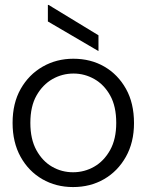

<svg xmlns="http://www.w3.org/2000/svg" viewBox="-20 -746 594 778"><path d="M276 12Q207 12 151.5 -20Q96 -52 63.5 -110.5Q31 -169 31 -248Q31 -328 64 -386Q97 -444 153 -476Q209 -508 277 -508Q348 -508 403 -476Q458 -444 490.5 -386Q523 -328 523 -247Q523 -169 490 -110.5Q457 -52 401.5 -20Q346 12 276 12ZM276 -48Q322 -48 361.5 -70.5Q401 -93 426 -137.5Q451 -182 451 -248Q451 -315 426.5 -359Q402 -403 362.5 -425.5Q323 -448 278 -448Q232 -448 192.5 -425.5Q153 -403 128 -359Q103 -315 103 -248Q103 -182 127.5 -137.5Q152 -93 191 -70.5Q230 -48 276 -48ZM379 -539 174 -659V-726H177L379 -603Z"/></svg>

Font: DM Sans 36pt Light
Style: Regular
Weight: 300
Designer: Colophon Foundry, Jonny Pinhorn
Foundry: Colophon Foundry
Version: Version 4.004;gftools[0.9.30]